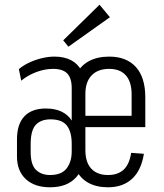

<svg xmlns="http://www.w3.org/2000/svg" viewBox="-20 -787 695 814"><path d="M192 7Q127 7 89.5 -27.5Q52 -62 52 -124V-196Q52 -261 83.5 -294Q115 -327 174 -327Q213 -327 240.5 -314Q268 -301 284 -276V-413Q284 -456 265 -475.5Q246 -495 205 -495Q170 -495 134 -481.5Q98 -468 70 -445L60 -494Q79 -510 103.5 -521.5Q128 -533 156 -540Q184 -547 211 -547Q252 -547 281 -532Q310 -517 325.5 -487Q341 -457 341 -413V-158Q341 -78 303 -35.5Q265 7 192 7ZM192 -45Q241 -45 262.5 -73Q284 -101 284 -145V-178Q284 -228 263.5 -254.5Q243 -281 194 -281Q153 -281 131.5 -257.5Q110 -234 110 -176V-143Q110 -89 132.5 -67Q155 -45 192 -45ZM438 7Q389 7 354.5 -12Q320 -31 302 -68.5Q284 -106 284 -158V-382Q284 -435 303 -472Q322 -509 357.5 -528Q393 -547 443 -547Q516 -547 556 -503Q596 -459 596 -374V-248H331V-296H548L538 -262V-387Q538 -440 513.5 -467.5Q489 -495 443 -495Q395 -495 368.5 -467.5Q342 -440 342 -389V-150Q342 -99 367 -72Q392 -45 438 -45Q480 -45 504.5 -68Q529 -91 536 -139L590 -135Q579 -65 540 -29Q501 7 438 7ZM446 -714 270 -589 248 -616 402 -767Z"/></svg>

Font: Pathway Extreme Condensed Thin
Style: Regular
Weight: 250
Width: 3
Version: Version 1.001;gftools[0.9.26]